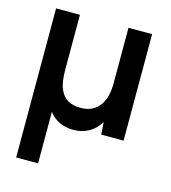

<svg xmlns="http://www.w3.org/2000/svg" viewBox="-105 -586 775 871"><g transform="rotate(15 282.0 -150.0)"><path d="M51 200V-500H163V-244Q163 -184 177 -151.5Q191 -119 215.5 -106Q240 -93 272 -93Q329 -92 360 -130Q391 -168 391 -239V-500H502V0H397L393 -58Q350 12 268 12Q195 12 154 -42V200Z"/></g></svg>

Font: Figtree SemiBold
Style: Regular
Weight: 600
Designer: Erik Kennedy
Foundry: Erik Kennedy
Version: Version 2.001; ttfautohint (v1.8.4.7-5d5b);gftools[0.9.27]